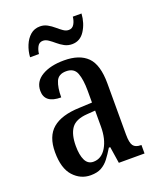

<svg xmlns="http://www.w3.org/2000/svg" viewBox="-140 -821 744 913"><g transform="rotate(-20 232.5 -364.0)"><path d="M160 10Q109 10 73 -29.5Q37 -69 37 -151Q37 -231 82 -269Q127 -307 218 -310L283 -313V-373Q283 -429 270.5 -462Q258 -495 218 -495Q179 -495 166.5 -465.5Q154 -436 154 -386Q71 -386 71 -449Q71 -496 114 -521.5Q157 -547 226 -547Q304 -547 343.5 -507.5Q383 -468 383 -373V-115Q383 -73 394 -58Q405 -43 432 -43H435V0H305L292 -84H285Q268 -56 252 -35Q236 -14 214.5 -2Q193 10 160 10ZM194 -46Q235 -46 259.5 -87Q284 -128 284 -191V-272L242 -269Q184 -265 162 -234Q140 -203 140 -145Q140 -99 153 -72.5Q166 -46 194 -46ZM290 -606Q269 -606 251.5 -615.5Q234 -625 219.5 -637.5Q205 -650 191 -659.5Q177 -669 164 -669Q145 -669 136 -652.5Q127 -636 125 -616H80Q82 -647 93.5 -675Q105 -703 125 -720.5Q145 -738 174 -738Q194 -738 211 -728.5Q228 -719 242.5 -706.5Q257 -694 270.5 -684.5Q284 -675 298 -675Q316 -675 325.5 -691Q335 -707 337 -728H381Q378 -680 354.5 -643Q331 -606 290 -606Z"/></g></svg>

Font: Noto Serif Lao ExtraCondensed Medium
Style: Regular
Weight: 500
Width: 2
Designer: Monotype Design Team
Foundry: Monotype Imaging Inc.
Version: Version 2.003; ttfautohint (v1.8.4.7-5d5b)